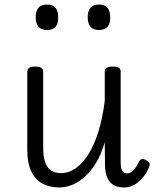

<svg xmlns="http://www.w3.org/2000/svg" viewBox="-20 -808 687 845"><path d="M241 17Q201 17 169 1Q137 -15 118.5 -52Q100 -89 100 -150V-493Q100 -504 108.5 -509.5Q117 -515 134 -515Q152 -515 161 -509.5Q170 -504 170 -493V-159Q170 -121 178 -96Q186 -71 203.5 -58.5Q221 -46 249 -46Q282 -46 312 -66.5Q342 -87 367.5 -126.5Q393 -166 412 -225.5Q431 -285 441 -364V-493Q441 -505 449.5 -510Q458 -515 476 -515Q494 -515 502.5 -510Q511 -505 511 -493V-97Q511 -79 513.5 -68Q516 -57 522.5 -51Q529 -45 540 -45Q550 -45 558 -50.5Q566 -56 575 -68Q584 -80 593 -98Q598 -107 606 -108Q614 -109 624 -102Q634 -98 637.5 -90.5Q641 -83 637 -75Q626 -47 608.5 -26.5Q591 -6 571 5.5Q551 17 527 17Q506 17 490 11Q474 5 463.5 -7.5Q453 -20 447.5 -39.5Q442 -59 442 -84L441 -182Q424 -125 400.5 -87.5Q377 -50 349.5 -26.5Q322 -3 294 7Q266 17 241 17ZM187 -676Q162 -676 149.5 -690Q137 -704 137 -732Q137 -760 149.5 -774Q162 -788 187 -788Q212 -788 224 -774Q236 -760 236 -732Q237 -704 224.5 -690Q212 -676 187 -676ZM416 -676Q391 -676 378.5 -690Q366 -704 366 -732Q366 -760 378.5 -774Q391 -788 416 -788Q440 -788 452.5 -774Q465 -760 465 -732Q466 -704 453 -690Q440 -676 416 -676Z"/></svg>

Font: Playwrite GB S Light
Style: Regular
Weight: 300
Designer: Veronika Burian, José Scaglione
Foundry: TypeTogether
Version: Version 1.002